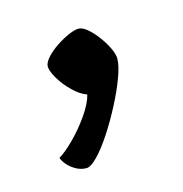

<svg xmlns="http://www.w3.org/2000/svg" viewBox="-52 -170 325 341"><g transform="rotate(-15 110.5 0.5)"><path d="M69 122Q59 122 50 117Q41 112 35 105Q29 98 27 92Q39 85 55.5 68.5Q72 52 86 32Q100 12 104 -4Q92 -8 79 -20.5Q66 -33 57.5 -47.5Q49 -62 49 -70Q49 -77 57 -86Q65 -95 77 -103Q89 -111 100.5 -116Q112 -121 119 -121Q126 -121 135 -113.5Q144 -106 152.5 -94.5Q161 -83 166.5 -71.5Q172 -60 172 -52Q172 -39 164 -17.5Q156 4 143.5 28Q131 52 117 73.5Q103 95 90 108.5Q77 122 69 122Z"/></g></svg>

Font: Texturina Medium 12pt Light
Style: Regular
Weight: 300
Version: Version 1.002